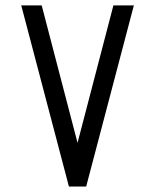

<svg xmlns="http://www.w3.org/2000/svg" viewBox="-20 -678 570 706"><path d="M133.3 -658.2 265.1 -152.8 397 -658.2H472.2L296.9 7.8H233.4L58.1 -658.2Z"/></svg>

Font: AzarMehrMonospaced
Style: SansBold
Weight: 1
Designer: Amin Abedi
Version: Version 1.00